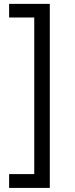

<svg xmlns="http://www.w3.org/2000/svg" viewBox="-20 -757 381 977"><path d="M26.4 199.2V128.9H154.3V-668H26.4V-737.3H233.4V199.2Z"/></svg>

Font: Pretendard
Style: Regular
Weight: 400
Designer: Base glyphs from Inter by Rasmus Andersson; Hangeul glyphs from Noto Sans CJK(Source Han Sans) by Jang Soo-young and Kan
Foundry: Kil Hyung-jin
Version: Version 1.309